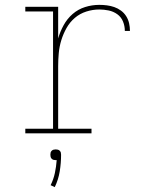

<svg xmlns="http://www.w3.org/2000/svg" viewBox="-20 -548 640 789"><path d="M84 0V-19H198V-501H84V-520H219V-390Q227 -418 241.5 -444.5Q256 -471 278.5 -490.5Q301 -510 329.5 -519Q358 -528 388 -528Q404 -528 419.5 -526Q435 -524 449.5 -519Q464 -514 477 -504.5Q490 -495 498.5 -481.5Q507 -468 510.5 -452.5Q514 -437 514 -421H493Q493 -441 485.5 -459.5Q478 -478 462 -489.5Q446 -501 426.5 -505Q407 -509 388 -509Q361 -509 334.5 -500.5Q308 -492 287.5 -474.5Q267 -457 253.5 -433Q240 -409 232 -383Q224 -357 221.5 -330Q219 -303 219 -276V-19H356V0ZM205 221 188 213Q200 189 205.5 163Q211 137 213 110H209Q205 110 200.5 109Q196 108 192.5 104.5Q189 101 188 96.5Q187 92 187 88Q187 83 188 79Q189 75 192.5 71.5Q196 68 200.5 67Q205 66 209 66Q213 66 217.5 67Q222 68 225.5 71.5Q229 75 230 79Q231 83 231 88Q231 122 225.5 156Q220 190 205 221Z"/></svg>

Font: Iosevka HT Thin Extended
Style: Regular
Weight: 100
Width: 7
Monospace: yes
Designer: Belleve Invis
Foundry: Belleve Invis
Version: Version 32.3.0; ttfautohint (v1.8.4)